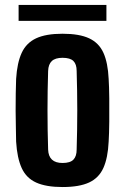

<svg xmlns="http://www.w3.org/2000/svg" viewBox="-20 -745 504 774"><path d="M232 9Q166 9 126 -9Q86 -27 67.5 -67.5Q49 -108 45 -174Q45 -197 44 -229.5Q43 -262 43 -298.5Q43 -335 43.5 -368.5Q44 -402 45 -427Q49 -492 67.5 -532Q86 -572 125.5 -590.5Q165 -609 232 -609Q300 -609 339.5 -590.5Q379 -572 397 -532Q415 -492 418 -427Q420 -396 420.5 -349Q421 -302 420.5 -254Q420 -206 418 -174Q415 -109 397 -68.5Q379 -28 339.5 -9.5Q300 9 232 9ZM232 -88Q263 -88 276 -101.5Q289 -115 289 -142Q294 -300 289 -459Q289 -486 276 -499Q263 -512 232 -512Q203 -512 189 -499Q175 -486 174 -459Q169 -300 174 -142Q176 -88 232 -88ZM55 -661V-725H409V-661Z"/></svg>

Font: Big Shoulders Display ExtraBold
Style: Regular
Weight: 800
Designer: Patric King
Foundry: XO Type Co
Version: Version 1.000; ttfautohint (v1.8.2)